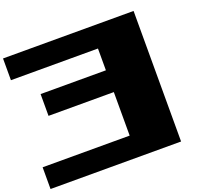

<svg xmlns="http://www.w3.org/2000/svg" viewBox="-189 -1429 1777 1658"><g transform="rotate(-20 700.0 -600.0)"><path d="M0 0V-199.7H799.8V-599.6H199.7V-799.8H799.8V-1000H0V-1199.7H1199.7V0Z"/></g></svg>

Font: 8-bit HUD
Style: Regular
Weight: 400
Designer: lSPl
Foundry: https://fontstruct.com
Version: Version 1.0